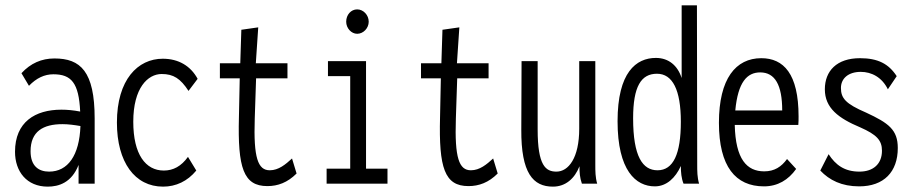

<svg xmlns="http://www.w3.org/2000/svg" viewBox="-20 -685 3415 716"><path d="M158 11C198 11 247 -3 273 -70V0H333V-243C333 -419 280 -467 183 -467C135 -467 94 -449 60 -412L88 -365C116 -394 146 -408 179 -408C246 -408 274 -376 279 -269C253 -274 230 -276 209 -276C111 -276 36 -230 36 -119C36 -45 80 11 158 11ZM94 -121C94 -195 141 -222 213 -222C234 -222 257 -219 280 -215C276 -105 233 -45 163 -45C124 -45 94 -66 94 -121Z M588 11C636 11 679 -9 712 -49L681 -100C656 -65 626 -49 591 -49C523 -49 477 -109 477 -231C477 -357 531 -409 583 -409C627 -409 653 -392 683 -346L717 -391C691 -439 646 -466 587 -466C494 -466 416 -388 416 -228C416 -80 483 11 588 11Z M977 9C1016 9 1052 -4 1086 -38L1069 -94C1045 -72 1019 -50 986 -50C942 -50 925 -96 930 -243L935 -393H1052V-449H934L943 -583L880 -574L876 -449H800V-393H874L871 -248C866 -59 888 9 977 9Z M1312 -559C1335 -559 1355 -580 1355 -604C1355 -629 1335 -650 1312 -650C1289 -650 1271 -630 1271 -604C1271 -580 1290 -559 1312 -559ZM1198 0H1425V-56H1345V-457H1203V-401H1286V-56H1198Z M1727 9C1766 9 1802 -4 1836 -38L1819 -94C1795 -72 1769 -50 1736 -50C1692 -50 1675 -96 1680 -243L1685 -393H1802V-449H1684L1693 -583L1630 -574L1626 -449H1550V-393H1624L1621 -248C1616 -59 1638 9 1727 9Z M2042 11C2089 11 2123 -19 2141 -65C2141 -42 2142 -23 2150 0H2207C2200 -24 2200 -47 2200 -71V-457H2140V-205C2140 -96 2100 -45 2055 -45C2015 -45 1985 -67 1985 -202V-457H1925L1924 -202C1923 -39 1968 11 2042 11Z M2422 10C2466 10 2499 -22 2519 -66C2519 -42 2521 -20 2529 0H2587C2580 -24 2580 -47 2580 -71L2579 -665H2522V-394C2507 -441 2473 -469 2426 -469C2352 -469 2283 -415 2283 -233C2283 -49 2351 10 2422 10ZM2432 -50C2377 -50 2341 -100 2341 -244C2341 -363 2371 -410 2430 -410C2488 -410 2519 -350 2519 -231C2519 -111 2491 -50 2432 -50Z M2829 10C2880 10 2920 -14 2949 -55L2915 -92C2894 -63 2868 -46 2830 -46C2765 -46 2723 -91 2720 -219H2957C2958 -230 2958 -239 2958 -251C2958 -410 2902 -468 2819 -468C2724 -468 2661 -392 2661 -227C2661 -64 2723 10 2829 10ZM2722 -273C2732 -379 2766 -415 2815 -415C2870 -415 2897 -368 2897 -273Z M3184 10C3276 10 3328 -44 3328 -133C3328 -201 3294 -226 3210 -265C3133 -298 3116 -319 3116 -357C3116 -392 3143 -417 3190 -417C3230 -417 3269 -397 3291 -352L3324 -401C3294 -447 3254 -468 3187 -468C3100 -468 3056 -420 3056 -352C3056 -282 3107 -244 3188 -210C3249 -183 3269 -162 3269 -123C3269 -74 3237 -45 3185 -45C3129 -45 3096 -70 3070 -110L3039 -49C3073 -13 3119 10 3184 10Z"/></svg>

Font: Inconsolata Condensed Thin
Style: Regular
Weight: 100
Width: 3
Monospace: yes
Designer: Raph Levien, Cyreal, Brenton Simpson
Foundry: Raph Levien, Cyreal, Google
Version: Version 3.100